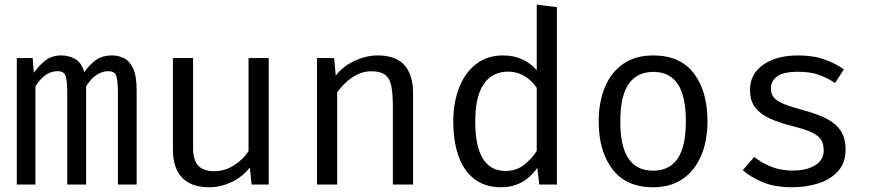

<svg xmlns="http://www.w3.org/2000/svg" viewBox="-20 -788 3732 820"><path d="M459 -551.3Q484.6 -551.3 508.7 -540Q532.8 -528.7 548.2 -496.4Q563.6 -464.1 563.6 -402.1V0H483.6V-388.2Q483.6 -439 477.4 -461.5Q471.3 -484.1 442.1 -484.1Q417.9 -484.1 393.8 -469Q369.7 -453.8 347.7 -419.5V0H267.2V-388.2Q267.2 -439 261 -461.5Q254.9 -484.1 225.6 -484.1Q200.5 -484.1 176.9 -469Q153.3 -453.8 131.3 -419.5V0H51.8V-540H119.5L124.6 -477.4Q146.7 -508.7 174.1 -530Q201.5 -551.3 242.1 -551.3Q272.8 -551.3 300 -536.7Q327.2 -522.1 340 -480Q362.1 -511.8 389.7 -531.5Q417.4 -551.3 459 -551.3Z M804.6 -540V-157.4Q804.6 -104.1 826.7 -80.5Q848.7 -56.9 895.4 -56.9Q940 -56.9 979.7 -82.3Q1019.5 -107.7 1041.5 -142.6V-540H1127.7V0H1054.4L1047.2 -72.8Q1015.4 -31.8 968.5 -10Q921.5 11.8 874.4 11.8Q795.9 11.8 757.2 -30Q718.5 -71.8 718.5 -147.2V-540Z M1333.8 0V-540H1407.2L1413.8 -465.1Q1446.7 -506.7 1495.9 -529Q1545.1 -551.3 1592.3 -551.3Q1671.8 -551.3 1707.9 -509.2Q1744.1 -467.2 1744.1 -392.3V0H1657.9V-328.7Q1657.9 -384.1 1651.8 -417.9Q1645.6 -451.8 1625.9 -467.7Q1606.2 -483.6 1565.6 -483.6Q1533.8 -483.6 1505.9 -469.7Q1477.9 -455.9 1456.2 -435.1Q1434.4 -414.4 1420 -393.3V0Z M2272.3 -768.2 2358.5 -757.4V0H2283.1L2274.9 -71.3Q2244.6 -28.2 2205.4 -8.2Q2166.2 11.8 2121.5 11.8Q2051.3 11.8 2005.6 -23.6Q1960 -59 1937.9 -122.3Q1915.9 -185.6 1915.9 -269.2Q1915.9 -350.3 1941 -414.1Q1966.2 -477.9 2013.6 -514.6Q2061 -551.3 2127.7 -551.3Q2217.4 -551.3 2272.3 -487.7ZM2150.3 -482.1Q2082.6 -482.1 2046.2 -429.2Q2009.7 -376.4 2009.7 -269.2Q2009.7 -57.9 2139.5 -57.9Q2185.1 -57.9 2217.9 -83.8Q2250.8 -109.7 2272.3 -143.1V-412.8Q2250.3 -445.6 2219 -463.8Q2187.7 -482.1 2150.3 -482.1Z M2770.3 -551.3Q2884.6 -551.3 2943.1 -474.9Q3001.5 -398.5 3001.5 -270.3Q3001.5 -187.7 2974.9 -124.1Q2948.2 -60.5 2896.4 -24.4Q2844.6 11.8 2769.2 11.8Q2654.9 11.8 2595.9 -65.1Q2536.9 -142.1 2536.9 -269.2Q2536.9 -352.3 2563.6 -416.2Q2590.3 -480 2642.3 -515.6Q2694.4 -551.3 2770.3 -551.3ZM2770.3 -481Q2700.5 -481 2664.9 -429.2Q2629.2 -377.4 2629.2 -269.2Q2629.2 -162.1 2664.4 -110.5Q2699.5 -59 2769.2 -59Q2839 -59 2874.1 -110.8Q2909.2 -162.6 2909.2 -270.3Q2909.2 -377.9 2874.4 -429.5Q2839.5 -481 2770.3 -481Z M3363.6 -59.5Q3426.2 -59.5 3462.1 -82.6Q3497.9 -105.6 3497.9 -145.1Q3497.9 -169.2 3489 -187.2Q3480 -205.1 3452.3 -219.7Q3424.6 -234.4 3367.2 -248.7Q3311.3 -262.6 3270 -280.8Q3228.7 -299 3205.9 -328.2Q3183.1 -357.4 3183.1 -404.1Q3183.1 -472.3 3240 -511.8Q3296.9 -551.3 3388.2 -551.3Q3453.3 -551.3 3501.8 -533.8Q3550.3 -516.4 3584.1 -491.8L3546.2 -433.3Q3515.9 -454.4 3478.7 -467.9Q3441.5 -481.5 3389.2 -481.5Q3325.6 -481.5 3299 -461.8Q3272.3 -442.1 3272.3 -410.8Q3272.3 -386.7 3285.4 -371Q3298.5 -355.4 3329.7 -343.1Q3361 -330.8 3415.9 -315.9Q3468.7 -301.5 3508.2 -282.1Q3547.7 -262.6 3569.5 -231Q3591.3 -199.5 3591.3 -149.2Q3591.3 -91.8 3558.5 -56.2Q3525.6 -20.5 3473.6 -4.4Q3421.5 11.8 3363.6 11.8Q3290.3 11.8 3238.7 -9.5Q3187.2 -30.8 3152.3 -61L3201.5 -117.9Q3233.3 -91.8 3274.6 -75.6Q3315.9 -59.5 3363.6 -59.5Z"/></svg>

Font: FiraCode Nerd Font
Style: Regular
Weight: 400
Designer: Carrois Corporate, Edenspiekermann AG, Nikita Prokopov
Foundry: Carrois Corporate, Edenspiekermann AG, Nikita Prokopov
Version: Version 6.002;Nerd Fonts 2.2.2